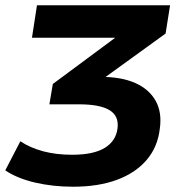

<svg xmlns="http://www.w3.org/2000/svg" viewBox="-60 -516 698 727"><path d="M217 191Q139 191 71.5 175Q4 159 -40 129L17 19Q55 44 104 57Q153 70 213 70Q294 70 336.5 44Q379 18 385 -30Q391 -77 354.5 -99Q318 -121 239 -121H127L140 -198L426 -410L417 -373H61L80 -496H584L567 -389L303 -198L258 -225H321Q400 -225 452.5 -201.5Q505 -178 529.5 -134Q554 -90 545 -28Q537 41 495 90Q453 139 382.5 165Q312 191 217 191Z"/></svg>

Font: Nunito Sans 10pt SemiExpanded ExtraBold
Style: Italic
Weight: 800
Width: 6
Italic angle: -9°
Designer: Vernon Adams
Foundry: Vernon Adams
Version: Version 3.101;gftools[0.9.27]